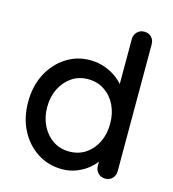

<svg xmlns="http://www.w3.org/2000/svg" viewBox="-111 -832 843 934"><g transform="rotate(15 310.5 -365.0)"><path d="M501 -740Q523 -740 537 -726Q551 -712 551 -689V-51Q551 -29 537 -14.5Q523 0 501 0Q480 0 465.5 -14.5Q451 -29 451 -51V-123L472 -122Q472 -104 457.5 -81.5Q443 -59 418 -38Q393 -17 359 -3.5Q325 10 286 10Q217 10 162 -25.5Q107 -61 75 -122.5Q43 -184 43 -264Q43 -344 75 -405.5Q107 -467 161.5 -502.5Q216 -538 283 -538Q325 -538 361.5 -524Q398 -510 425 -488Q452 -466 467 -441.5Q482 -417 482 -395L451 -392V-689Q451 -711 465.5 -725.5Q480 -740 501 -740ZM297 -82Q345 -82 380.5 -106Q416 -130 436 -171Q456 -212 456 -264Q456 -316 436 -357Q416 -398 380 -422Q344 -446 297 -446Q251 -446 215.5 -422Q180 -398 159.5 -357Q139 -316 139 -264Q139 -212 159.5 -171Q180 -130 215.5 -106Q251 -82 297 -82Z"/></g></svg>

Font: Quicksand SemiBold
Style: Regular
Weight: 600
Designer: Andrew Paglinawan
Foundry: Andrew Paglinawan
Version: Version 3.006